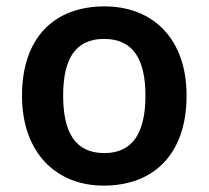

<svg xmlns="http://www.w3.org/2000/svg" viewBox="-20 -665 654 602"><path d="M565 -365C565 -545 458 -645 308 -645C148 -645 49 -545 49 -365C49 -185 157 -83 305 -83C465 -83 565 -185 565 -365ZM178 -365C178 -480 216 -543 306 -543C397 -543 436 -480 436 -365C436 -250 397 -185 307 -185C216 -185 178 -250 178 -365Z"/></svg>

Font: Noto Sans Kannada UI SemiBold
Style: Regular
Weight: 600
Designer: Jelle Bosma - Monotype Design Team
Foundry: Monotype Imaging Inc.
Version: Version 2.005